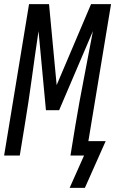

<svg xmlns="http://www.w3.org/2000/svg" viewBox="-25 -755 559 932"><path d="M387 157H313L383 0H317L341 -147Q360 -261 382.5 -375.5Q405 -490 426 -604L262 -220H198L162 -604Q145 -490 129.5 -375.5Q114 -261 95 -147L71 0H-5L116 -735H213L250 -342L417 -735H514L404 -70H488Z"/></svg>

Font: Iosevka Term Curly Oblique
Style: Regular
Weight: 400
Italic angle: -9°
Designer: Belleve Invis
Foundry: Belleve Invis
Version: Version 32.3.0